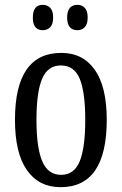

<svg xmlns="http://www.w3.org/2000/svg" viewBox="-20 -765 504 795"><path d="M42 -269Q42 -546 234 -546Q323 -546 372.5 -476Q422 -406 422 -269Q422 10 231 10Q141 10 91.5 -60.5Q42 -131 42 -269ZM333 -269Q333 -384 310 -439Q287 -494 232 -494Q178 -494 154.5 -439Q131 -384 131 -269Q131 -153 155 -97Q179 -41 233 -41Q287 -41 310 -97Q333 -153 333 -269ZM116 -692Q116 -745 157 -745Q176 -745 188 -732.5Q200 -720 200 -692Q200 -665 188 -652.5Q176 -640 157 -640Q116 -640 116 -692ZM258 -692Q258 -745 301 -745Q319 -745 331 -732.5Q343 -720 343 -692Q343 -665 331 -652.5Q319 -640 301 -640Q258 -640 258 -692Z"/></svg>

Font: Noto Serif Cond
Style: Regular
Weight: 400
Width: 3
Designer: Monotype Design Team
Foundry: Monotype Imaging Inc.
Version: Version 1.001